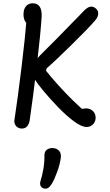

<svg xmlns="http://www.w3.org/2000/svg" viewBox="-20 -762 660 1157"><path d="M242.3 -213.5Q204.7 -258.8 186.1 -288.2Q167.5 -317.5 167.5 -340Q167.5 -355.7 177.7 -373.2Q187.8 -390.8 203.6 -408.8Q219.3 -426.8 247.3 -454.3L260.2 -467.2Q312.5 -518.2 407.7 -616.8Q431 -640.3 450.8 -660.8Q470.7 -681.3 486 -697Q506.8 -718.7 524.4 -721.7Q542 -724.7 558.2 -710.3Q569 -700.7 571.2 -688.5Q573.3 -676.3 568.5 -663.5Q563.7 -650.7 553.5 -639Q513 -591.7 411.2 -491.8Q309.5 -391.8 261.2 -350.3L257.5 -335.3Q289 -295.7 332.2 -247.8Q375.3 -200 420.1 -156.1Q464.8 -112.2 499.7 -84.7L455.3 -97.2Q462.5 -102.2 474.6 -105.4Q486.7 -108.7 499.5 -108.7Q515.7 -108.7 528.6 -101.3Q541.5 -94 548.8 -81.2Q556.2 -68.5 556.2 -52.8Q556.2 -37.3 549.1 -24.5Q542 -11.7 529.6 -4.3Q517.2 3.2 502 3.2Q470.8 3.2 424.2 -31.9Q377.5 -67 330.8 -115.3Q284.2 -163.7 242.3 -213.5ZM67.2 -40.2Q87 -170.7 109.1 -351.5Q131.2 -532.3 141.3 -658.3L156.3 -615.7Q145.3 -617.7 137.6 -625.5Q129.8 -633.3 125.7 -646.2Q121.5 -659.2 121.5 -676Q121.5 -695.3 128 -710.3Q134.5 -725.3 147.2 -733.8Q159.8 -742.2 178.3 -742.2Q204.7 -742.2 218.7 -722.6Q232.7 -703 231 -661.2Q224.7 -560.8 201.9 -367.6Q179.2 -174.3 158.7 -35.8Q154.8 -12.7 142.8 0Q130.8 12.7 112 12.7Q98 12.7 86.8 5.8Q75.7 -1 70.2 -13.2Q64.7 -25.3 67.2 -40.2ZM224 329.3Q234.3 297.5 241.2 257.2Q248.2 216.8 247.7 175.3Q247.2 149.8 264.2 138.8Q281.2 127.7 304.2 130.8Q326.7 134 338 149.2Q349.3 164.5 346.5 187.2Q341.7 225.7 326 269.9Q310.3 314.2 292.8 344.5Q283.3 361.2 272.2 369Q261.2 376.8 247.5 374.3Q232 371.7 225.2 359.2Q218.5 346.7 224 329.3Z"/></svg>

Font: Monaspace Radon Var
Style: Regular
Weight: 400
Designer: Riley Cran and the Lettermatic Team
Version: Version 1.000 (Monaspace Radon Var)